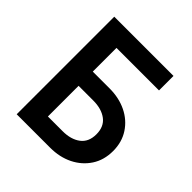

<svg xmlns="http://www.w3.org/2000/svg" viewBox="-188 -837 974 974"><g transform="rotate(45 299.0 -350.0)"><path d="M80 -700H505V-596H200V-426H320Q388 -426 441.5 -400Q495 -374 526.5 -326Q558 -278 558 -214Q558 -149 526.5 -101Q495 -53 441.5 -26.5Q388 0 320 0H80ZM305 -324H200V-104H305Q365 -104 401.5 -131.5Q438 -159 438 -214Q438 -269 401.5 -296.5Q365 -324 305 -324Z"/></g></svg>

Font: Jost* Medium
Style: Regular
Weight: 500
Version: Version 3.7